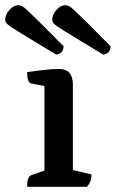

<svg xmlns="http://www.w3.org/2000/svg" viewBox="-61 -723 448 743"><path d="M44 0Q44 -40 60 -45L111 -63V-390L60 -400Q44 -403 44 -444Q81 -449 110 -452.5Q139 -456 169 -456Q221 -456 221 -395V-65L293 -48Q293 -18 275 0ZM156 -512Q85 -555 44.5 -579.5Q4 -604 -14 -616Q-32 -628 -36.5 -634Q-41 -640 -41 -646Q-41 -666 -24.5 -684.5Q-8 -703 9 -703Q16 -703 23.5 -699.5Q31 -696 47 -681Q63 -666 95.5 -634Q128 -602 185 -544Q185 -529 176 -520.5Q167 -512 156 -512ZM338 -512Q267 -555 226.5 -579.5Q186 -604 168 -616Q150 -628 145.5 -634Q141 -640 141 -646Q141 -666 157.5 -684.5Q174 -703 191 -703Q198 -703 205.5 -699.5Q213 -696 229 -681Q245 -666 277.5 -634Q310 -602 367 -544Q367 -529 358 -520.5Q349 -512 338 -512Z"/></svg>

Font: Petrona SemiBold
Style: Regular
Weight: 600
Designer: Ringo R. Seeber
Foundry: Ringo R. Seeber
Version: Version 2.001; ttfautohint (v1.8.3)